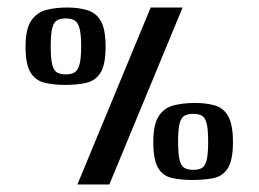

<svg xmlns="http://www.w3.org/2000/svg" viewBox="-20 -480 689 511"><path d="M466 -460 271 11H186L381 -460ZM600 -102Q600 -54 586.5 -32.5Q573 -11 548.5 -6Q524 -1 492 -1Q461 -1 437 -6.5Q413 -12 400.5 -33.5Q388 -55 388 -102Q388 -149 402.5 -171Q417 -193 442 -199.5Q467 -206 499 -206Q530 -206 553 -199Q576 -192 588 -169.5Q600 -147 600 -102ZM534 -103Q534 -136 530 -151.5Q526 -167 517.5 -172Q509 -177 494 -177Q480 -177 471 -172Q462 -167 458 -151.5Q454 -136 454 -103Q454 -70 458 -54Q462 -38 471 -33Q480 -28 494 -28Q509 -28 517.5 -33Q526 -38 530 -54Q534 -70 534 -103ZM261 -356Q261 -308 247.5 -286.5Q234 -265 209.5 -259.5Q185 -254 153 -254Q122 -254 98 -260Q74 -266 61 -287.5Q48 -309 48 -356Q48 -403 63 -425Q78 -447 103 -453.5Q128 -460 159 -460Q190 -460 213.5 -452.5Q237 -445 249 -423Q261 -401 261 -356ZM196 -357Q196 -389 191.5 -405Q187 -421 178 -426Q169 -431 155 -431Q141 -431 132 -426Q123 -421 119 -405Q115 -389 115 -357Q115 -324 119 -308Q123 -292 132 -287Q141 -282 155 -282Q169 -282 178 -287Q187 -292 191.5 -308Q196 -324 196 -357Z"/></svg>

Font: Genos Thin SemiBold
Style: Regular
Weight: 600
Version: Version 1.010